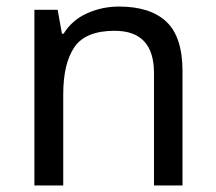

<svg xmlns="http://www.w3.org/2000/svg" viewBox="-20 -566 658 586"><path d="M343 -546Q439 -546 488 -499.5Q537 -453 537 -349V0H450V-343Q450 -472 330 -472Q241 -472 207 -422Q173 -372 173 -278V0H85V-536H156L169 -463H174Q200 -505 246 -525.5Q292 -546 343 -546Z"/></svg>

Font: Noto Sans Old North Arabian
Style: Regular
Weight: 400
Designer: Monotype Design Team
Foundry: Monotype Imaging Inc.
Version: Version 2.001; ttfautohint (v1.8.4.7-5d5b)